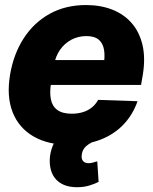

<svg xmlns="http://www.w3.org/2000/svg" viewBox="-20 -573 614 773"><path d="M259.8 10.3Q173.8 10.3 115 -23.7Q56.2 -57.6 31 -120.8Q5.9 -184.1 20.5 -272Q34.7 -356 75.7 -419.2Q116.7 -482.4 180.4 -517.6Q244.1 -552.7 326.2 -552.7Q384.8 -552.7 431.6 -534.4Q478.5 -516.1 509.8 -480.5Q541 -444.8 553.5 -392.8Q565.9 -340.8 555.2 -273.4L547.9 -231H73.7L90.3 -331.1H481.9L397 -308.6Q403.3 -345.7 398.9 -372.3Q394.5 -398.9 377.4 -413.3Q360.4 -427.7 327.6 -427.7Q294.9 -427.7 267.3 -413.1Q239.7 -398.4 221.4 -372.1Q203.1 -345.7 197.3 -310.1L185.5 -238.3Q179.2 -199.7 185.1 -172.1Q190.9 -144.5 211.4 -129.9Q231.9 -115.2 269 -115.2Q293.5 -115.2 314 -121.6Q334.5 -127.9 350.1 -140.6Q365.7 -153.3 375 -170.9L533.7 -165.5Q515.1 -111.8 477.8 -72.3Q440.4 -32.7 385.7 -11.2Q331.1 10.3 259.8 10.3ZM290 180.7Q241.7 180.7 213.1 156.5Q184.6 132.3 180.7 86.9Q178.2 57.1 187.7 26.9Q197.3 -3.4 216.8 -28.1Q236.3 -52.7 264.2 -64L393.6 -19.5Q357.9 -6.3 335.4 8.8Q313 23.9 309.6 47.4Q306.2 64.9 313.7 74.5Q321.3 84 336.9 84Q347.2 84 355.7 81.1Q364.3 78.1 371.6 76.7L377 159.2Q362.3 167 340.1 173.8Q317.9 180.7 290 180.7Z"/></svg>

Font: Inter Tight ExtraBold
Style: Italic
Weight: 800
Italic angle: -9.39999°
Designer: Rasmus Andersson
Foundry: rsms
Version: Version 3.004